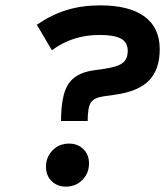

<svg xmlns="http://www.w3.org/2000/svg" viewBox="-20 -682 620 714"><path d="M207 -232Q207 -327 233.5 -368.5Q260 -410 325 -420L367 -426Q416 -433 435.5 -447.5Q455 -462 455 -493Q455 -524 430.5 -538Q406 -552 350 -552Q249 -552 173 -495L117 -590Q173 -628 229 -645Q285 -662 353 -662Q461 -662 517.5 -620.5Q574 -579 574 -499Q574 -424 534.5 -383Q495 -342 409 -330L367 -324Q330 -319 318 -301Q306 -283 306 -232ZM225 12Q193 12 172 -8.5Q151 -29 151 -62Q151 -98 175.5 -123Q200 -148 237 -148Q269 -148 290 -127.5Q311 -107 311 -74Q311 -38 286.5 -13Q262 12 225 12Z"/></svg>

Font: Sometype Mono
Style: Bold Italic
Weight: 700
Italic angle: -12°
Monospace: yes
Designer: Ryoichi Tsunekawa
Foundry: Dharma Type
Version: Version 1.000; ttfautohint (v1.8.3)